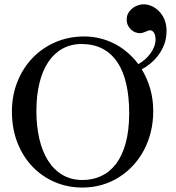

<svg xmlns="http://www.w3.org/2000/svg" viewBox="-20 -845 809 881"><path d="M683.1 -335Q683.1 -284.7 671.9 -239.3Q660.6 -193.8 639.9 -155Q619.1 -116.2 589.8 -84.7Q560.5 -53.2 524.4 -30.8Q488.3 -8.3 446.3 3.7Q404.3 15.6 357.9 15.6Q290.5 15.6 231.7 -9.5Q172.9 -34.7 128.9 -80.6Q85 -126.5 59.8 -190.7Q34.7 -254.9 34.7 -333Q34.7 -407.2 60.1 -470.5Q85.4 -533.7 130.1 -579.8Q174.8 -626 235.4 -651.9Q295.9 -677.7 366.7 -677.7Q404.3 -677.7 439.5 -668.9Q474.6 -660.2 506.3 -643.8Q538.1 -627.4 565.4 -603.8Q592.8 -580.1 614.7 -550.8Q629.9 -559.1 644.3 -571.5Q658.7 -584 669.7 -598.9Q680.7 -613.8 687.3 -630.6Q693.8 -647.5 693.8 -664.6L693.4 -671.4Q692.4 -682.1 689.5 -689Q686.5 -695.8 682.9 -699.5Q679.2 -703.1 675.3 -704.6Q671.4 -706.1 668.9 -706.1H668Q664.1 -706.1 659.2 -704.1Q654.3 -702.1 648.4 -699.7L636.7 -695.3Q630.9 -693.4 625 -692.9H621.6Q611.8 -692.9 601.8 -696.5Q591.8 -700.2 583.3 -707.5Q574.7 -714.8 568.6 -725.6Q562.5 -736.3 561.5 -750.5V-756.3Q561.5 -772.5 568.6 -784.9Q575.7 -797.4 586.2 -805.9Q596.7 -814.5 609.4 -819.3Q622.1 -824.2 633.8 -825.2H639.2Q656.7 -825.2 674.3 -817.9Q691.9 -810.5 706.8 -796.4Q721.7 -782.2 731.7 -762Q741.7 -741.7 743.7 -715.8Q744.1 -711.9 744.1 -708.5V-701.2Q744.1 -669.9 734.1 -642.8Q724.1 -615.7 707.8 -593.5Q691.4 -571.3 671.1 -554.4Q650.9 -537.6 630.4 -526.9Q655.3 -486.3 669.2 -438Q683.1 -389.6 683.1 -335ZM572.8 -326.2Q572.8 -400.9 559.3 -459.7Q545.9 -518.6 518.8 -559.1Q491.7 -599.6 451.2 -621.1Q410.6 -642.6 356 -643.1H355Q305.2 -643.1 266.6 -621.6Q228 -600.1 201.4 -560.3Q174.8 -520.5 160.9 -463.6Q147 -406.7 147 -335.9Q147 -265.6 160.6 -207.5Q174.3 -149.4 200.7 -107.7Q227.1 -65.9 266.4 -42.7Q305.7 -19.5 356.9 -19H357.9Q404.8 -19 444.1 -37.1Q483.4 -55.2 512 -92.5Q540.5 -129.9 556.4 -187Q572.3 -244.1 572.8 -322.3Z"/></svg>

Font: Doulos SIL Compact
Style: Regular
Weight: 400
Designer: Walt Agee, Victor Gaultney, Peter Martin, Debbi Hosken
Foundry: SIL International
Version: Version 4.110; 2011; Maintenance release ; LnSpcTght